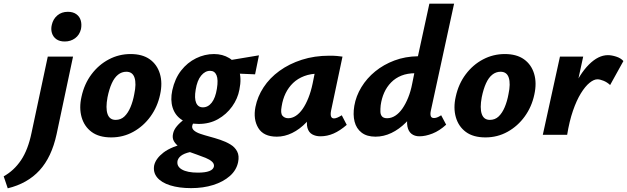

<svg xmlns="http://www.w3.org/2000/svg" viewBox="-147 -731 3400 1041"><path d="M24 -11 112 -424H249L160 -4Q133 121 67.5 192.5Q2 264 -105 290L-127 225Q-71 194 -33 137.5Q5 81 24 -11ZM204 -506Q176 -506 158.5 -518.5Q141 -531 134.5 -552Q128 -573 134 -597Q141 -628 164 -647.5Q187 -667 221 -667Q249 -667 267 -654Q285 -641 291 -619.5Q297 -598 292 -573Q284 -541 260 -523.5Q236 -506 204 -506Z M456 14Q390 14 350 -15.5Q310 -45 295.5 -95.5Q281 -146 295 -207Q310 -276 349 -328Q388 -380 443 -409Q498 -438 561 -438Q625 -438 665 -409.5Q705 -381 720 -331Q735 -281 721 -218Q707 -152 669 -99.5Q631 -47 576 -16.5Q521 14 456 14ZM480 -81Q508 -81 527.5 -99.5Q547 -118 560.5 -150Q574 -182 581 -221Q593 -277 582.5 -309.5Q572 -342 538 -342Q513 -342 493 -326Q473 -310 459 -279Q445 -248 436 -204Q425 -145 436 -113Q447 -81 480 -81Z M889 289Q824 289 776 274Q728 259 705 231Q682 203 689 165Q698 128 739.5 96Q781 64 873 41L902 90Q864 96 843 108Q822 120 816 139Q809 170 838.5 187.5Q868 205 926 205Q966 205 988 196.5Q1010 188 1013 171Q1015 157 1002.5 145.5Q990 134 968 125Q946 116 920 107Q896 99 871 89.5Q846 80 826.5 66.5Q807 53 796.5 35.5Q786 18 791 -5Q795 -27 812.5 -47.5Q830 -68 855 -86Q880 -104 906 -118L934 -91Q924 -84 916 -78Q908 -72 902.5 -65Q897 -58 895 -48Q893 -34 905 -23.5Q917 -13 939 -5.5Q961 2 987 9Q1017 17 1047 27Q1077 37 1102 52Q1127 67 1139 90.5Q1151 114 1144 148Q1135 192 1099 223.5Q1063 255 1009 272Q955 289 889 289ZM930 -59Q872 -59 837 -82.5Q802 -106 789 -147.5Q776 -189 787 -241Q801 -305 835 -348.5Q869 -392 916 -415Q963 -438 1013 -438Q1060 -438 1096 -416Q1132 -394 1148 -351Q1164 -308 1151 -245Q1142 -196 1111.5 -153.5Q1081 -111 1035 -85Q989 -59 930 -59ZM953 -149Q981 -149 1001 -174.5Q1021 -200 1029 -250Q1037 -299 1027 -323Q1017 -347 992 -347Q965 -347 943.5 -321Q922 -295 914 -245Q906 -198 916.5 -173.5Q927 -149 953 -149ZM1236 -328 1072 -335 1077 -401 1257 -431Z M1354 10Q1282 10 1253.5 -37Q1225 -84 1238 -151Q1249 -207 1282 -257.5Q1315 -308 1368 -346.5Q1421 -385 1489.5 -407Q1558 -429 1639 -429Q1664 -429 1680 -427.5Q1696 -426 1710 -424L1648 -131Q1640 -89 1664 -89Q1672 -89 1682.5 -93.5Q1693 -98 1706 -106L1733 -54Q1696 -22 1661.5 -7Q1627 8 1590 8Q1565 8 1546 -2.5Q1527 -13 1520 -37.5Q1513 -62 1522 -103L1552 -246L1621 -277Q1606 -211 1578 -158Q1550 -105 1514 -67.5Q1478 -30 1437 -10Q1396 10 1354 10ZM1416 -90Q1437 -90 1457 -103Q1477 -116 1494 -140.5Q1511 -165 1525 -200Q1539 -235 1548 -278L1568 -377L1624 -327Q1614 -331 1604 -331.5Q1594 -332 1584 -332Q1538 -332 1502.5 -318.5Q1467 -305 1442 -281Q1417 -257 1401.5 -225Q1386 -193 1380 -154Q1373 -117 1384.5 -103.5Q1396 -90 1416 -90Z M1889 10Q1842 10 1813.5 -12Q1785 -34 1775.5 -71.5Q1766 -109 1774 -157Q1783 -210 1812.5 -258.5Q1842 -307 1887.5 -344Q1933 -381 1991.5 -403Q2050 -425 2119 -426L2181 -711H2315L2189 -131Q2185 -113 2188.5 -102Q2192 -91 2206 -91Q2213 -91 2222 -94Q2231 -97 2245 -106L2272 -55Q2236 -22 2198 -7Q2160 8 2127 8Q2101 8 2084 -5.5Q2067 -19 2062 -45.5Q2057 -72 2065 -110L2094 -246L2163 -277Q2147 -210 2119 -157Q2091 -104 2054 -67Q2017 -30 1975 -10Q1933 10 1889 10ZM1952 -90Q1975 -90 1996 -103.5Q2017 -117 2034.5 -142Q2052 -167 2066 -201.5Q2080 -236 2088 -278L2108 -377L2176 -334H2105Q2062 -334 2029.5 -321Q1997 -308 1973.5 -284Q1950 -260 1936 -228.5Q1922 -197 1917 -160Q1915 -141 1915.5 -125Q1916 -109 1924.5 -99.5Q1933 -90 1952 -90Z M2485 14Q2419 14 2379 -15.5Q2339 -45 2324.5 -95.5Q2310 -146 2324 -207Q2339 -276 2378 -328Q2417 -380 2472 -409Q2527 -438 2590 -438Q2654 -438 2694 -409.5Q2734 -381 2749 -331Q2764 -281 2750 -218Q2736 -152 2698 -99.5Q2660 -47 2605 -16.5Q2550 14 2485 14ZM2509 -81Q2537 -81 2556.5 -99.5Q2576 -118 2589.5 -150Q2603 -182 2610 -221Q2622 -277 2611.5 -309.5Q2601 -342 2567 -342Q2542 -342 2522 -326Q2502 -310 2488 -279Q2474 -248 2465 -204Q2454 -145 2465 -113Q2476 -81 2509 -81Z M2884 0Q2910 -137 2952.5 -233.5Q2995 -330 3046 -381Q3097 -432 3149 -432Q3169 -432 3194 -424Q3219 -416 3233 -400L3161 -270Q3145 -285 3125.5 -293Q3106 -301 3092 -301Q3073 -301 3049.5 -282Q3026 -263 3002.5 -225Q2979 -187 2959.5 -130.5Q2940 -74 2928 0ZM2796 0 2889 -424H3015L2923 0Z"/></svg>

Font: Ysabeau Office ExtraBold
Style: Italic
Weight: 800
Italic angle: -12°
Designer: Christian Thalmann (Catharsis Fonts)
Version: Version 2.001;gftools[0.9.30]; featfreeze: tnum,lnum,ss02